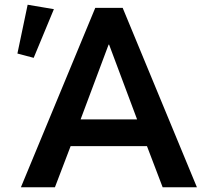

<svg xmlns="http://www.w3.org/2000/svg" viewBox="-20 -787 848 807"><path d="M210.9 0 276.9 -172.9H597.7L663.6 0H807.6L495.6 -753.9H380.4L67.9 0ZM121.6 -543.9 206.5 -748.5 96.2 -767.1 53.2 -562ZM438.5 -599.6 556.2 -285.2H318.8L436.5 -599.6Z"/></svg>

Font: Winston SemiBold
Style: Regular
Weight: 600
Designer: Vernon Adams, Kim Jin-seong, David Berlow, Cristiano Sobral
Foundry: The Winston Project Authors
Version: Version 3.004